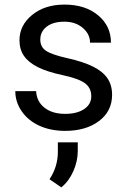

<svg xmlns="http://www.w3.org/2000/svg" viewBox="-20 -558 556 833"><path d="M376 -140.1Q376 -176.8 348.4 -197Q320.8 -217.3 252.2 -231.9Q183.6 -246.6 143.3 -267.1Q103 -287.6 83.7 -315.9Q64.5 -344.2 64.5 -383.3Q64.5 -448.2 119.4 -493.2Q174.3 -538.1 259.8 -538.1Q349.6 -538.1 405.5 -491.7Q461.4 -445.3 461.4 -373H370.6Q370.6 -410.2 339.1 -437Q307.6 -463.9 259.8 -463.9Q210.4 -463.9 182.6 -442.4Q154.8 -420.9 154.8 -386.2Q154.8 -353.5 180.7 -336.9Q206.5 -320.3 274.2 -305.2Q341.8 -290 383.8 -269Q425.8 -248 446 -218.5Q466.3 -189 466.3 -146.5Q466.3 -75.7 409.7 -33Q353 9.8 262.7 9.8Q199.2 9.8 150.4 -12.7Q101.6 -35.2 74 -75.4Q46.4 -115.7 46.4 -162.6H136.7Q139.2 -117.2 173.1 -90.6Q207 -64 262.7 -64Q314 -64 345 -84.7Q376 -105.5 376 -140.1ZM246.1 254.9 194.8 219.7Q230 166.5 231 104.5V59.6H317.4V96.7Q317.4 141.1 298.1 184.8Q278.8 228.5 246.1 254.9Z"/></svg>

Font: APIMedia Roboto
Style: Regular
Weight: 400
Designer: Google
Version: Version 2.137; 2017